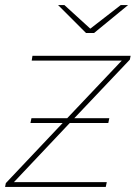

<svg xmlns="http://www.w3.org/2000/svg" viewBox="-21 -737 542 757"><path d="M491 -502 272 -271H410L406 -252H254L34 -19H400L396 0H-1L2 -15L226 -252H99L103 -271H244L459 -498H104L107 -517H494ZM484 -717 350 -607H318L208 -717H233L335 -624L455 -717Z"/></svg>

Font: Montserrat Alternates Thin
Style: Italic
Weight: 250
Italic angle: -11.3°
Designer: Julieta Ulanovsky
Foundry: Julieta Ulanovsky
Version: Version 7.200